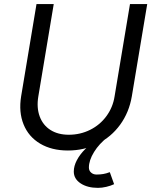

<svg xmlns="http://www.w3.org/2000/svg" viewBox="-20 -720 748 938"><path d="M83.2 -249.3 158.3 -700H242.5L167.3 -249.3Q158 -194.2 173.9 -151.2Q189.8 -108.3 226.6 -85Q263.3 -61.7 316.3 -61.7Q372 -61.7 420.1 -85.6Q468.2 -109.5 499.8 -152.5Q531.5 -195.5 539.8 -249.3L615 -700H699.2L624 -249.3Q610.7 -171 567 -110.8Q523.3 -50.7 456.9 -17.7Q390.5 15.3 311.8 15.3Q232.5 15.3 176 -18.3Q119.5 -52 95.2 -112.2Q70.8 -172.3 83.2 -249.3ZM340.5 118.2Q340.5 90.8 355.6 62.4Q370.7 34 395.8 9Q420.8 -16 455.8 -37L485.8 -53.8L507.3 -51Q464.5 -18.2 439.4 22.7Q414.3 63.5 414.3 98.5Q414.3 113.8 425.1 123.2Q435.8 132.7 451.7 132.7Q487 132.7 512.8 122.2L516.5 121.2L537.5 179.8Q520.8 187.8 499.3 192.8Q477.8 197.8 458.7 197.8Q407.2 197.8 373.8 175.8Q340.5 153.8 340.5 118.2Z"/></svg>

Font: Oak Sans Light Italic
Style: Regular
Weight: 400
Italic angle: -9.5°
Foundry: Erik Kennedy, Walven
Version: Version 1.000;Glyphs 3.1.2 (3151)